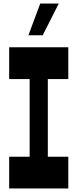

<svg xmlns="http://www.w3.org/2000/svg" viewBox="-20 -1068 440 1088"><path d="M367 0V-180H251V-620H367V-800H32V-620H148V-180H32V0ZM222 -868 313 -1048H208L141 -868Z"/></svg>

Font: Yard Headline
Style: Regular
Weight: 400
Monospace: yes
Designer: Roman Shamin
Foundry: Evil Martians
Version: Version 1.000